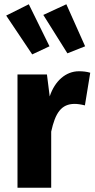

<svg xmlns="http://www.w3.org/2000/svg" viewBox="-20 -880 443 900"><path d="M9 -807 131 -625 212 -663 115 -860ZM183 -810 296 -630 379 -663 291 -860ZM350 -546C289 -546 237 -501 213 -428L200 -531H62V0H220V-263C239 -350 267 -393 330 -393C342 -393 358 -391 378 -386L403 -539C387 -544 369 -546 350 -546Z"/></svg>

Font: Fira Sans
Style: Bold
Weight: 700
Designer: Carrois Corporate & Edenspiekermann AG
Foundry: Carrois Corporate GbR & Edenspiekermann AG
Version: Version 4.203